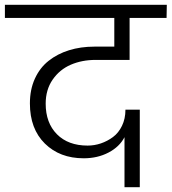

<svg xmlns="http://www.w3.org/2000/svg" viewBox="-49 -760 707 791"><path d="M-28.8 -740.2H638.2L637.2 -686H484.9V-513.2H345.2Q288.6 -513.2 242.7 -493.4Q196.8 -473.6 168 -432.1Q139.2 -390.6 139.2 -333Q139.2 -253.9 185.5 -207Q231.9 -160.2 312 -160.2Q339.8 -160.2 366.5 -169.2Q393.1 -178.2 416.3 -195.3Q439.5 -212.4 453.6 -241.7Q467.8 -271 467.8 -308.1H526.9V11.2H463.9V-194.8Q443.4 -155.3 398.2 -131.6Q353 -107.9 295.9 -107.9Q197.3 -107.9 135.7 -168.7Q74.2 -229.5 74.2 -334Q74.2 -391.1 94.7 -436Q115.2 -481 151.4 -509.5Q187.5 -538.1 235.4 -553Q283.2 -567.9 339.8 -567.9H421.9V-686H-28.8Z"/></svg>

Font: PoppinsZ Light
Style: Regular
Weight: 300
Designer: Ninad Kale (Devanagari), Jonny Pinhorn (Latin)
Foundry: Indian Type Foundry
Version: Version 3.002;FEAKit 1.0